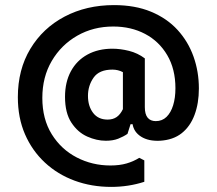

<svg xmlns="http://www.w3.org/2000/svg" viewBox="-20 -624 850 753"><path d="M416 109Q339 109 272.5 84.5Q206 60 156 13.5Q106 -33 78 -97.5Q50 -162 50 -243Q50 -351 99 -432.5Q148 -514 233.5 -559Q319 -604 427 -604Q510 -604 572.5 -578Q635 -552 676.5 -506.5Q718 -461 739 -402Q760 -343 760 -277Q760 -219 743 -173.5Q726 -128 692.5 -101.5Q659 -75 607 -72Q562 -70 533.5 -88Q505 -106 500 -137H492L480 -99Q464 -88 443.5 -80Q423 -72 395 -72Q359 -72 322 -88.5Q285 -105 260 -143Q235 -181 235 -244Q235 -302 258 -344.5Q281 -387 323 -410Q365 -433 421 -433Q452 -433 486 -424.5Q520 -416 548 -395V-204Q548 -176 559 -162.5Q570 -149 591 -149Q616 -149 633 -165.5Q650 -182 659 -211Q668 -240 668 -278Q668 -353 636 -407.5Q604 -462 549 -491Q494 -520 424 -520Q346 -520 283 -484Q220 -448 183 -385Q146 -322 146 -240Q146 -157 183 -97.5Q220 -38 281 -6.5Q342 25 413 25Q449 25 476.5 17Q504 9 526 -5L546 5V89Q484 109 416 109ZM402 -155Q423 -155 437.5 -165Q452 -175 462 -196V-341Q443 -351 421 -351Q369 -351 347 -319.5Q325 -288 325 -248Q325 -208 345 -181.5Q365 -155 402 -155Z"/></svg>

Font: AR One Sans
Style: Bold
Weight: 700
Designer: Niteesh Yadav
Foundry: Niteesh Yadav
Version: Version 1.001;gftools[0.9.33]